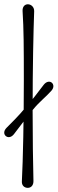

<svg xmlns="http://www.w3.org/2000/svg" viewBox="-33 -883 272 907"><path d="M173.8 -482.9C145.5 -444.8 113.3 -403.8 85.9 -373C51.3 -331.5 21 -302.7 -2 -279.3C-17.1 -264.2 -15.1 -248 -5.4 -240.2C3.9 -232.4 19.5 -232.4 32.7 -249C67.4 -293 96.2 -334.5 125 -367.7C152.3 -401.4 184.1 -425.3 210 -454.6C223.1 -469.7 220.7 -484.4 211.9 -492.2C203.1 -500 187 -499.5 173.8 -482.9ZM125 -28.3C123 -110.4 121.1 -236.3 121.1 -362.8C121.1 -569.3 125 -736.3 128.4 -830.1C128.9 -850.6 113.3 -862.8 98.6 -862.8C83.5 -862.8 72.3 -850.6 73.7 -830.1C79.1 -749 79.6 -657.7 79.6 -503.4C79.6 -323.2 75.7 -128.4 70.3 -25.9C69.3 -5.9 83 4.4 98.1 4.4C113.3 4.4 125.5 -6.8 125 -28.3Z"/></svg>

Font: Pompiere 
Style: Regular
Weight: 400
Designer: Karolina Lach
Foundry: Sorkin Type Co.
Version: Version 1.001